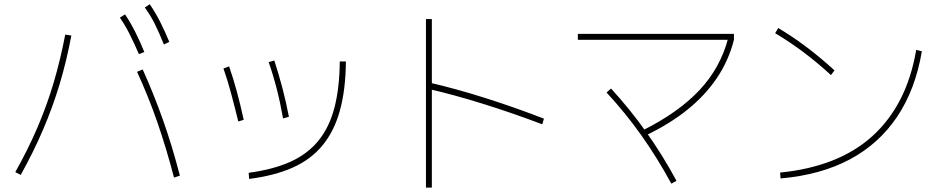

<svg xmlns="http://www.w3.org/2000/svg" viewBox="-20 -871 4440 906"><path d="M635.6 -615.6Q612.2 -668.9 591.7 -710Q571.1 -751.1 545.6 -787.8L570 -803.3Q596.7 -763.3 618.3 -720Q640 -676.7 661.1 -625.6ZM753.3 -661.1Q731.1 -716.7 710.6 -757.8Q690 -798.9 663.3 -835.6L686.7 -851.1Q714.4 -810 736.1 -767.2Q757.8 -724.4 778.9 -673.3ZM801.1 -33.3Q764.4 -173.3 722.2 -295Q680 -416.7 626.7 -532.2L653.3 -543.3Q705.6 -427.8 748.9 -305.6Q792.2 -183.3 828.9 -42.2ZM52.2 -58.9Q112.2 -165.6 157.2 -270.6Q202.2 -375.6 233.9 -483.3Q265.6 -591.1 287.8 -707.8L316.7 -703.3Q294.4 -584.4 261.7 -475Q228.9 -365.6 183.3 -259.4Q137.8 -153.3 77.8 -45.6Z M1153.3 -55.6Q1268.9 -71.1 1349.4 -107.2Q1430 -143.3 1481.7 -206.1Q1533.3 -268.9 1557.8 -361.7Q1582.2 -454.4 1583.3 -581.1H1612.2Q1611.1 -448.9 1584.4 -351.1Q1557.8 -253.3 1502.8 -186.1Q1447.8 -118.9 1362.2 -80.6Q1276.7 -42.2 1155.6 -26.7ZM1104.4 -297.8Q1086.7 -370 1070 -432.2Q1053.3 -494.4 1034.4 -547.8L1061.1 -557.8Q1080 -503.3 1097.2 -440.6Q1114.4 -377.8 1130 -305.6ZM1315.6 -312.2Q1303.3 -383.3 1286.1 -450.6Q1268.9 -517.8 1247.8 -577.8L1274.4 -585.6Q1294.4 -524.4 1312.2 -457.2Q1330 -390 1343.3 -320Z M2538.9 -284.4Q2401.1 -336.7 2262.8 -380Q2124.4 -423.3 1998.9 -452.2L2006.7 -481.1Q2132.2 -452.2 2272.2 -407.8Q2412.2 -363.3 2546.7 -311.1ZM1990 14.4V-781.1H2017.8V14.4Z M3010 -254.4Q3180 -338.9 3280 -445Q3380 -551.1 3416.7 -693.3L3443.3 -683.3Q3418.9 -586.7 3363.9 -504.4Q3308.9 -422.2 3224.4 -353.9Q3140 -285.6 3021.1 -228.9ZM3147.8 -4.4Q3082.2 -125.6 3006.1 -232.8Q2930 -340 2842.2 -434.4L2863.3 -453.3Q2951.1 -357.8 3028.3 -249.4Q3105.6 -141.1 3172.2 -17.8ZM2706.7 -683.3V-711.1H3443.3V-683.3Z M3661.1 -56.7Q3796.7 -70 3906.1 -112.8Q4015.6 -155.6 4096.1 -228.3Q4176.7 -301.1 4228.9 -402.8Q4281.1 -504.4 4303.3 -635.6L4330 -628.9Q4300 -450 4214.4 -321.7Q4128.9 -193.3 3991.1 -119.4Q3853.3 -45.6 3663.3 -28.9ZM3901.1 -516.7Q3835.6 -576.7 3771.1 -625Q3706.7 -673.3 3637.8 -714.4L3652.2 -738.9Q3721.1 -697.8 3786.7 -648.3Q3852.2 -598.9 3917.8 -538.9Z"/></svg>

Font: Paperlogy 1 Thin
Style: Regular
Weight: 250
Designer: redesigned by Lee Juim, glyphs from Gmarket Sans & Montserrat
Foundry: PT&
Version: Version 1.001